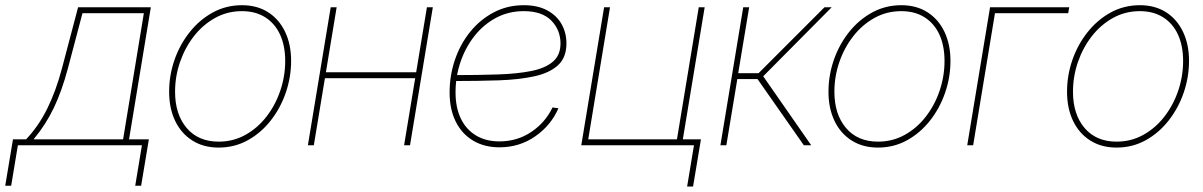

<svg xmlns="http://www.w3.org/2000/svg" viewBox="-74 -550 4557 727"><path d="M-54.2 153.3 -24.9 -22.5H24.9Q48.3 -47.4 68.1 -75.9Q87.9 -104.5 104.5 -137.9Q121.1 -171.4 135.3 -210Q149.4 -248.5 161.1 -293L221.7 -522.5H497.1L414.6 -22.5H489.7L460.4 153.3H438L463.4 0H-6.3L-31.7 153.3ZM53.2 -22.5H392.1L470.7 -500H238.3L183.6 -293Q160.6 -206.1 129.9 -141.8Q99.1 -77.6 53.2 -22.5Z M753.9 8.8Q696.3 8.8 654.1 -18.1Q611.8 -44.9 589.1 -92.5Q566.4 -140.1 566.4 -202.6Q566.4 -264.2 586.4 -322.3Q606.4 -380.4 643.6 -427.5Q680.7 -474.6 731.2 -502.4Q781.7 -530.3 842.3 -530.3Q899.4 -530.3 941.2 -503.7Q982.9 -477.1 1005.6 -429.4Q1028.3 -381.8 1028.3 -319.3Q1028.3 -258.3 1008.3 -199.7Q988.3 -141.1 951.4 -94Q914.6 -46.9 864.3 -19Q814 8.8 753.9 8.8ZM753.9 -13.7Q809.6 -13.7 855.7 -39.6Q901.9 -65.4 935.5 -109.1Q969.2 -152.8 987.5 -207.3Q1005.9 -261.7 1005.9 -319.3Q1005.9 -376.5 986.6 -418.7Q967.3 -460.9 930.4 -484.4Q893.6 -507.8 841.8 -507.8Q787.1 -507.8 740.7 -482.2Q694.3 -456.5 660.4 -413.1Q626.5 -369.6 607.7 -315.2Q588.9 -260.7 588.9 -202.6Q588.9 -117.2 632.8 -65.4Q676.8 -13.7 753.9 -13.7Z M1512.7 -276.4 1508.8 -253.9H1148.4L1152.3 -276.4ZM1200.7 -522.5 1114.3 0H1091.8L1178.2 -522.5ZM1564.9 -522.5 1478.5 0H1456.1L1542.5 -522.5Z M1816.9 7.8Q1759.8 7.8 1717.3 -17.6Q1674.8 -43 1651.6 -89.6Q1628.4 -136.2 1628.4 -200.2Q1628.4 -264.6 1648.7 -324Q1668.9 -383.3 1706.5 -429.7Q1744.1 -476.1 1795.7 -503.2Q1847.2 -530.3 1909.2 -530.3Q1962.4 -530.3 1998.5 -510.5Q2034.7 -490.7 2052.7 -458Q2070.8 -425.3 2070.8 -385.7Q2070.8 -332.5 2039.1 -303.2Q2007.3 -273.9 1950 -261.2Q1892.6 -248.5 1814.7 -245.8Q1736.8 -243.2 1644.5 -243.2V-265.6Q1736.3 -265.6 1810.5 -268.1Q1884.8 -270.5 1938 -281.2Q1991.2 -292 2019.8 -316.7Q2048.3 -341.3 2048.3 -385.3Q2048.3 -436.5 2013.4 -472.2Q1978.5 -507.8 1909.2 -507.8Q1852.1 -507.8 1804.7 -482.7Q1757.3 -457.5 1722.9 -414.1Q1688.5 -370.6 1669.7 -315.4Q1650.9 -260.3 1650.9 -200.2Q1650.9 -143.1 1670.7 -101.6Q1690.4 -60.1 1727.8 -37.4Q1765.1 -14.6 1816.9 -14.6Q1884.3 -14.6 1937.5 -50.3Q1990.7 -85.9 2018.1 -143.1L2040.5 -140.1Q2012.7 -75.7 1952.9 -33.9Q1893.1 7.8 1816.9 7.8Z M2127 0 2213.4 -522.5H2235.8L2153.3 -22.5H2489.3L2571.8 -522.5H2594.2L2507.8 0ZM2527.8 156.2 2553.7 0H2501L2504.9 -22.5H2580.1L2550.3 156.2Z M2653.8 0 2740.2 -522.5H2762.7L2721.2 -272.9H2798.3L3047.9 -522.5H3075.2L2815.9 -261.2L2997.6 0H2969.7L2794.4 -250.5H2717.8L2676.3 0Z M3250.5 8.8Q3192.9 8.8 3150.6 -18.1Q3108.4 -44.9 3085.7 -92.5Q3063 -140.1 3063 -202.6Q3063 -264.2 3083 -322.3Q3103 -380.4 3140.1 -427.5Q3177.2 -474.6 3227.8 -502.4Q3278.3 -530.3 3338.9 -530.3Q3396 -530.3 3437.7 -503.7Q3479.5 -477.1 3502.2 -429.4Q3524.9 -381.8 3524.9 -319.3Q3524.9 -258.3 3504.9 -199.7Q3484.9 -141.1 3448 -94Q3411.1 -46.9 3360.8 -19Q3310.5 8.8 3250.5 8.8ZM3250.5 -13.7Q3306.2 -13.7 3352.3 -39.6Q3398.4 -65.4 3432.1 -109.1Q3465.8 -152.8 3484.1 -207.3Q3502.4 -261.7 3502.4 -319.3Q3502.4 -376.5 3483.2 -418.7Q3463.9 -460.9 3427 -484.4Q3390.1 -507.8 3338.4 -507.8Q3283.7 -507.8 3237.3 -482.2Q3190.9 -456.5 3157 -413.1Q3123 -369.6 3104.2 -315.2Q3085.4 -260.7 3085.4 -202.6Q3085.4 -117.2 3129.4 -65.4Q3173.3 -13.7 3250.5 -13.7Z M3974.6 -522.5 3970.7 -500H3693.4L3610.8 0H3588.4L3674.8 -522.5Z M4153.8 8.8Q4096.2 8.8 4054 -18.1Q4011.7 -44.9 3989 -92.5Q3966.3 -140.1 3966.3 -202.6Q3966.3 -264.2 3986.3 -322.3Q4006.3 -380.4 4043.5 -427.5Q4080.6 -474.6 4131.1 -502.4Q4181.6 -530.3 4242.2 -530.3Q4299.3 -530.3 4341.1 -503.7Q4382.8 -477.1 4405.5 -429.4Q4428.2 -381.8 4428.2 -319.3Q4428.2 -258.3 4408.2 -199.7Q4388.2 -141.1 4351.3 -94Q4314.5 -46.9 4264.2 -19Q4213.9 8.8 4153.8 8.8ZM4153.8 -13.7Q4209.5 -13.7 4255.6 -39.6Q4301.8 -65.4 4335.4 -109.1Q4369.1 -152.8 4387.5 -207.3Q4405.8 -261.7 4405.8 -319.3Q4405.8 -376.5 4386.5 -418.7Q4367.2 -460.9 4330.3 -484.4Q4293.5 -507.8 4241.7 -507.8Q4187 -507.8 4140.6 -482.2Q4094.2 -456.5 4060.3 -413.1Q4026.4 -369.6 4007.6 -315.2Q3988.8 -260.7 3988.8 -202.6Q3988.8 -117.2 4032.7 -65.4Q4076.7 -13.7 4153.8 -13.7Z"/></svg>

Font: Inter 28pt Thin
Style: Italic
Weight: 250
Italic angle: -9.3988°
Designer: Rasmus Andersson
Foundry: rsms
Version: Version 4.001;git-66647c0bb